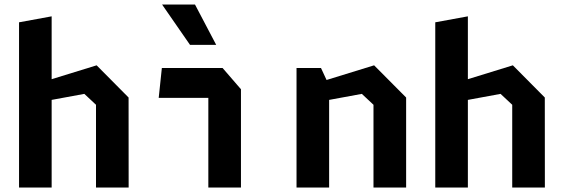

<svg xmlns="http://www.w3.org/2000/svg" viewBox="-20 -838 2520 858"><path d="M409 -369.8 356.9 -418.5 128.3 -376.4V-458.7L411.8 -546.1L554.6 -402.2L554.9 0H409ZM65.1 -738.3 210.8 -765V0H65.1Z M911 -426.5 939.4 -400.6H689.2L703.3 -534.2H974.6L1056.8 -439.2V0H911ZM704.3 -817.7H851.4L946.2 -637.4H829.2Z M1649 -369.8 1596.9 -418.5 1368.3 -376.4V-458.7L1651.8 -546.1L1794.9 -402.2V0H1649ZM1305.1 -534.2H1414.4L1450.8 -455.7V0H1305.1Z M2269 -369.8 2216.9 -418.5 1988.3 -376.4V-458.7L2271.8 -546.1L2414.6 -402.2L2414.9 0H2269ZM1925.1 -738.3 2070.8 -765V0H1925.1Z"/></svg>

Font: Monaspace Krypton Var
Style: Regular
Weight: 400
Designer: Riley Cran and the Lettermatic Team
Version: Version 1.101 (Monaspace Krypton Var)